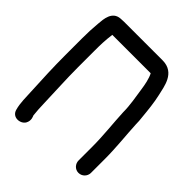

<svg xmlns="http://www.w3.org/2000/svg" viewBox="-205 -785 973 973"><g transform="rotate(45 281.5 -298.5)"><path d="M120.8 -576H392C393.5 -576 393.7 -576 396.1 -575.9C409.2 -551.4 416.1 -514.5 420.3 -485.5C427 -438.2 437 -388.2 437 -339C437 -338.7 437 -338.2 437 -337.9C440.5 -261.3 450 -182.9 450 -106V-5C450 18 468 40 494 40C518.8 40 539 19.8 539 -5V-106C539 -187.1 529.6 -265.8 526 -340.6C526 -355.7 525 -371.5 522.8 -387.9C518.4 -434.7 513.6 -483.2 503.3 -527.8C491.6 -574.5 483.4 -665 392 -665H115C107.1 -665 100.3 -664.7 92.2 -663.9C36.1 -660.1 32.8 -600.2 30.1 -567.1C26.3 -524.4 25 -496.5 25 -453V-336C25 -248.3 28.9 -166.8 33 -85.2C35.1 -45.3 34.5 -0.8 44.8 35.5C55.8 79.3 110.4 73.9 126.7 45.4C141 20.5 126.8 -4 126.8 -4.4C123.8 -28.8 122.3 -59.3 121.5 -89.1C119.4 -172 114 -250.1 114 -336V-452.5C114 -498.8 114.7 -529 120.8 -576Z"/></g></svg>

Font: Just Breathe
Style: Bd
Weight: 400
Foundry: Cannot Into Space Fonts
Version: Version 0.72